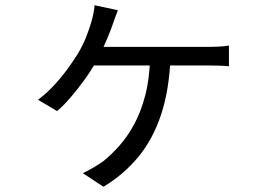

<svg xmlns="http://www.w3.org/2000/svg" viewBox="-20 -632 1040 733"><path d="M430 -593Q425 -579 420 -566.5Q415 -554 411 -541Q404 -520 393 -493.5Q382 -467 370 -441.5Q358 -416 347 -397Q329 -364 302.5 -327.5Q276 -291 249 -259.5Q222 -228 198 -208L125 -251Q156 -274 184.5 -304.5Q213 -335 236.5 -367Q260 -399 276 -425Q296 -458 309 -491Q322 -524 330 -553Q334 -567 337 -582.5Q340 -598 341 -612ZM330 -453Q343 -453 378 -453Q413 -453 460.5 -453Q508 -453 559 -453Q610 -453 656 -453Q702 -453 734.5 -453Q767 -453 776 -453Q792 -453 814 -454Q836 -455 854 -458V-379Q834 -381 812.5 -381.5Q791 -382 776 -382Q767 -382 734.5 -382Q702 -382 655.5 -382Q609 -382 557.5 -382Q506 -382 458 -382Q410 -382 373.5 -382Q337 -382 323 -382ZM631 -413Q626 -288 595 -194.5Q564 -101 508.5 -33.5Q453 34 375 81L296 29Q312 22 336 8Q360 -6 375 -17Q406 -42 436.5 -76.5Q467 -111 492.5 -158Q518 -205 534.5 -268Q551 -331 553 -413Z"/></svg>

Font: Noto Sans KR
Style: Regular
Weight: 400
Designer: Ryoko NISHIZUKA  (kana, bopomofo & ideographs); Paul D. Hunt (Latin, Greek & Cyrillic); Sandoll Communications , Soo-you
Foundry: Adobe
Version: Version 2.004-H2;hotconv 1.0.118;makeotfexe 2.5.65603